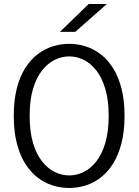

<svg xmlns="http://www.w3.org/2000/svg" viewBox="-20 -924 690 955"><path d="M324.5 11Q282 11 241.5 -1.8Q201 -14.5 166 -41.8Q131 -69 104.5 -111.5Q78 -154 63.2 -212.8Q48.5 -271.5 48.5 -348Q48.5 -424 63.2 -482.8Q78 -541.5 104.5 -583.8Q131 -626 166 -653.2Q201 -680.5 241.5 -693.2Q282 -706 324.5 -706Q366.5 -706 406.8 -693.2Q447 -680.5 482 -653.2Q517 -626 543.2 -583.8Q569.5 -541.5 584.5 -482.8Q599.5 -424 599.5 -348Q599.5 -271.5 584.5 -212.8Q569.5 -154 543.2 -111.5Q517 -69 482 -41.8Q447 -14.5 406.8 -1.8Q366.5 11 324.5 11ZM324.5 -51.5Q361 -51.5 396 -68.5Q431 -85.5 459 -121.2Q487 -157 503.8 -213.2Q520.5 -269.5 520.5 -348Q520.5 -426 503.8 -482Q487 -538 459 -573.8Q431 -609.5 396 -626.5Q361 -643.5 324.5 -643.5Q287.5 -643.5 252.5 -626.5Q217.5 -609.5 189.2 -573.8Q161 -538 144.2 -482Q127.5 -426 127.5 -348Q127.5 -269.5 144.2 -213.2Q161 -157 189.2 -121.2Q217.5 -85.5 252.5 -68.5Q287.5 -51.5 324.5 -51.5ZM354 -765.5H278L421 -904H511.5Z"/></svg>

Font: Trispace Thin Light
Style: Regular
Weight: 300
Version: Version 1.210